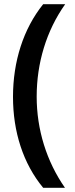

<svg xmlns="http://www.w3.org/2000/svg" viewBox="-20 -738 357 916"><path d="M42 -276C42 -110 90 42 186 158H290C202 32 155 -120 155 -277C155 -437 201 -591 291 -718H186C91 -600 42 -444 42 -276Z"/></svg>

Font: Noto Sans Armenian SemiCondensed SemiBold
Style: Regular
Weight: 600
Width: 4
Designer: Monotype Design Team
Foundry: Monotype Imaging Inc.
Version: Version 2.008